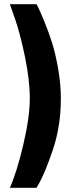

<svg xmlns="http://www.w3.org/2000/svg" viewBox="-20 -770 348 915"><path d="M270 -301Q270 -168 231.5 -55Q193 58 166 104L154 125H27Q61 48 91.5 -82.5Q122 -213 122 -301Q122 -389 98.5 -501.5Q75 -614 51 -682L27 -750H154Q168 -725 191 -668.5Q214 -612 229.5 -562Q245 -512 257.5 -440Q270 -368 270 -301Z"/></svg>

Font: Titillium-CLs Web
Style: CLs-Bold
Weight: 700
Version: Version 1.002;PS 57.000;hotconv 1.0.70;makeotf.lib2.5.55311